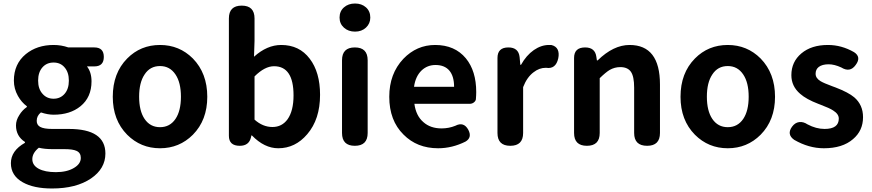

<svg xmlns="http://www.w3.org/2000/svg" viewBox="-20 -830 4966 1093"><path d="M276 243Q172 243 110 208Q42 170 42 99Q42 28 122 -17V-22Q71 -55 71 -116Q71 -146 90 -175Q106 -202 133 -221V-225Q102 -248 82 -284Q59 -325 59 -371Q59 -466 127 -522Q191 -574 285 -574Q329 -574 369 -560H470H517Q571 -560 571 -506Q571 -452 517 -452H475Q501 -419 501 -367Q501 -276 438 -225Q379 -177 285 -177Q252 -177 213 -190Q189 -171 189 -142Q189 -119 208 -108Q229 -96 277 -96H372Q580 -96 580 44Q580 130 498 186Q414 243 276 243ZM298 150Q361 150 401 126Q440 103 440 69Q440 40 416 29Q395 19 347 19H279Q233 19 201 11Q164 41 164 76Q164 111 200 130.5Q236 150 298 150ZM285 -268Q323 -268 347 -295Q372 -323 372 -371Q372 -419 347 -447Q324 -474 285 -474Q246 -474 222 -447Q197 -419 197 -371Q197 -323 223 -295Q247 -268 285 -268Z M891 14Q781 14 704 -63Q622 -146 622 -279Q622 -414 704 -497Q780 -574 891 -574Q1001 -574 1078 -497Q1160 -413 1160 -279Q1160 -146 1078 -63Q1001 14 891 14ZM891 -106Q947 -106 979 -153Q1010 -199 1010 -279.5Q1010 -360 979 -406Q947 -454 891 -454Q834 -454 803 -406Q772 -360 772 -279.5Q772 -199 803 -153Q835 -106 891 -106Z M1564 14Q1485 14 1414 -59H1411L1409 -49Q1398 0 1345 0Q1283 0 1283 -57V-399V-725Q1283 -798 1356 -798Q1429 -798 1429 -725V-597L1426 -507Q1500 -574 1581 -574Q1684 -574 1743 -496Q1802 -419 1802 -290Q1802 -151 1729 -66Q1661 14 1564 14ZM1531 -107Q1585 -107 1617 -151Q1651 -199 1651 -287Q1651 -453 1540 -453Q1487 -453 1429 -395V-272V-149Q1476 -107 1531 -107Z M2000 0Q1927 0 1927 -73V-487Q1927 -560 2000 -560Q2073 -560 2073 -487V-280V-73Q2073 0 2000 0ZM2001 -650Q1963 -650 1938 -672.5Q1913 -695 1913 -730Q1913 -766 1938 -788Q1963 -810 2001 -810Q2039 -810 2063.5 -788Q2088 -766 2088 -730Q2088 -696 2063.5 -673Q2039 -650 2001 -650Z M2474 14Q2354 14 2277 -64Q2196 -144 2196 -279Q2196 -410 2276 -495Q2352 -574 2457 -574Q2569 -574 2632 -498Q2691 -426 2691 -306Q2691 -288 2689 -264Q2687 -254 2677 -246.5Q2667 -239 2654 -239H2511H2339Q2348 -171 2390 -135Q2430 -99 2494 -99Q2535 -99 2572 -114Q2620 -139 2646 -91Q2669 -47 2630 -24Q2554 14 2474 14ZM2337 -336H2451H2565Q2565 -395 2539 -427Q2512 -460 2459 -460Q2413 -460 2380 -429Q2345 -395 2337 -336Z M2885 0Q2812 0 2812 -73V-280V-500Q2812 -560 2874 -560Q2932 -560 2938 -505L2942 -461H2946Q2976 -515 3019 -545Q3061 -574 3105 -574Q3112 -574 3118 -574Q3145 -568 3155 -547Q3164 -527 3158 -498Q3144 -435 3089 -444Q3088 -444 3087 -444Q3050 -444 3018 -419Q2980 -391 2958 -334V-73Q2958 0 2885 0Z M3321 0Q3248 0 3248 -73V-280V-500Q3248 -560 3311 -560Q3368 -560 3375 -506L3378 -486H3382Q3472 -574 3564 -574Q3737 -574 3737 -349V-73Q3737 0 3664 0Q3590 0 3590 -73V-331Q3590 -395 3571.5 -421.5Q3553 -448 3511 -448Q3479 -448 3451 -432Q3429 -419 3394 -385V-73Q3394 0 3321 0Z M4123 14Q4013 14 3936 -63Q3854 -146 3854 -279Q3854 -414 3936 -497Q4012 -574 4123 -574Q4233 -574 4310 -497Q4392 -413 4392 -279Q4392 -146 4310 -63Q4233 14 4123 14ZM4123 -106Q4179 -106 4211 -153Q4242 -199 4242 -279.5Q4242 -360 4211 -406Q4179 -454 4123 -454Q4066 -454 4035 -406Q4004 -360 4004 -279.5Q4004 -199 4035 -153Q4067 -106 4123 -106Z M4670 14Q4584 14 4501 -34Q4457 -65 4489 -109Q4506 -132 4529.5 -135Q4553 -138 4577 -122Q4626 -96 4674 -96Q4755 -96 4755 -155Q4755 -181 4723 -201Q4704 -214 4651 -234Q4642 -237 4638 -239Q4570 -265 4535 -296Q4485 -339 4485 -402Q4485 -478 4542 -526Q4599 -574 4693 -574Q4771 -574 4842 -533Q4885 -505 4851 -460Q4819 -415 4769 -446Q4730 -464 4697 -464Q4661 -464 4641 -449Q4623 -435 4623 -410Q4623 -385 4651 -368Q4669 -357 4718 -339Q4731 -334 4737 -332Q4810 -304 4843 -276Q4893 -233 4893 -163Q4893 -86 4836 -38Q4776 14 4670 14Z"/></svg>

Font: GenSenRounded JP B
Style: Regular
Weight: 700
Version: Version 1.501;PS 1;hotconv 16.6.51;makeotf.lib2.5.65220